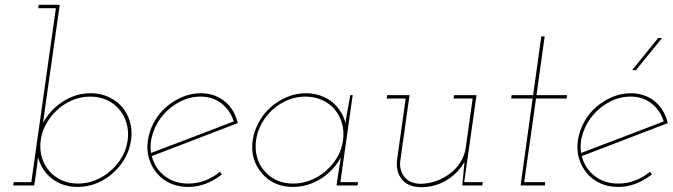

<svg xmlns="http://www.w3.org/2000/svg" viewBox="-20 -770 2792 797"><path d="M122 0 130 -54Q132 -70 134 -85.5Q136 -101 138 -117Q152 -63 196 -28.5Q240 6 303 6Q343 6 380.5 -9Q418 -24 448 -51Q478 -77 498 -112Q518 -147 524 -188Q530 -228 519.5 -264Q509 -300 487 -326Q464 -352 430.5 -367.5Q397 -383 357 -383Q294 -383 241 -348.5Q188 -314 159 -260Q161 -275 163 -290.5Q165 -306 167 -321L228 -750H141L139 -736H212L110 -14H37L35 0ZM510 -188Q505 -150 486 -117.5Q467 -85 439 -61Q411 -36 376 -22Q341 -8 304 -8Q266 -8 235.5 -22Q205 -36 184 -61Q163 -85 153.5 -117.5Q144 -150 149 -188Q154 -225 173 -258Q192 -291 220 -316Q248 -341 282.5 -355Q317 -369 355 -369Q392 -369 423 -355Q454 -341 475 -316Q496 -291 505.5 -258Q515 -225 510 -188Z M813 -369Q863 -369 899.5 -340.5Q936 -312 950 -266Q864 -233 779 -200.5Q694 -168 607 -135Q601 -178 615.5 -220Q630 -262 659 -295Q688 -328 728 -348.5Q768 -369 813 -369ZM967 -259Q961 -285 948.5 -307Q936 -329 918 -345Q898 -363 871.5 -373Q845 -383 815 -383Q774 -383 737 -367.5Q700 -352 670 -326Q640 -300 620 -264Q600 -228 594 -188Q588 -147 598.5 -112Q609 -77 632 -50Q654 -24 687 -9Q720 6 761 6Q800 6 835.5 -8Q871 -22 901 -46Q899 -49 897 -51.5Q895 -54 893 -57Q866 -34 832 -21Q798 -8 762 -8Q704 -8 663.5 -39.5Q623 -71 610 -122Q700 -157 788.5 -190.5Q877 -224 967 -259Z M1029 -188Q1023 -147 1033.5 -112Q1044 -77 1067 -51Q1089 -24 1122 -9Q1155 6 1196 6Q1240 6 1279.5 -11Q1319 -28 1349 -57Q1363 -70 1374.5 -85Q1386 -100 1395 -117Q1393 -101 1390 -85.5Q1387 -70 1385 -54L1377 0H1464L1466 -14H1393L1444 -375H1434Q1429 -346 1423.5 -317.5Q1418 -289 1414 -260Q1407 -287 1392 -309.5Q1377 -332 1356 -349Q1334 -365 1307.5 -374Q1281 -383 1250 -383Q1209 -383 1172 -367.5Q1135 -352 1105 -326Q1075 -300 1055 -264Q1035 -228 1029 -188ZM1043 -188Q1048 -225 1066.5 -258Q1085 -291 1113 -316Q1141 -341 1175.5 -355Q1210 -369 1248 -369Q1285 -369 1316.5 -355Q1348 -341 1369 -316Q1390 -291 1399.5 -258Q1409 -225 1404 -188Q1399 -150 1380 -117.5Q1361 -85 1333 -61Q1305 -36 1269.5 -22Q1234 -8 1197 -8Q1159 -8 1128.5 -22Q1098 -36 1077 -61Q1056 -85 1047 -117.5Q1038 -150 1043 -188Z M1899 0H1982L1984 -14H1907L1958 -375H1865L1863 -361H1942L1913 -155Q1908 -123 1890.5 -95.5Q1873 -68 1847 -49Q1821 -29 1789 -18Q1757 -7 1723 -7Q1680 -9 1659 -35.5Q1638 -62 1641 -98L1680 -375H1587L1585 -361H1664L1628 -105Q1623 -55 1649.5 -24Q1676 7 1729 7Q1785 7 1833 -21.5Q1881 -50 1908 -98L1904 -53Z M2227 -619 2193 -375H2104L2102 -361H2191L2141 0H2242L2243 -14H2156L2205 -361H2332L2334 -375H2207L2241 -619Z M2598 -369Q2648 -369 2684.5 -340.5Q2721 -312 2735 -266Q2649 -233 2564 -200.5Q2479 -168 2392 -135Q2386 -178 2400.5 -220Q2415 -262 2444 -295Q2473 -328 2513 -348.5Q2553 -369 2598 -369ZM2752 -259Q2746 -285 2733.5 -307Q2721 -329 2703 -345Q2683 -363 2656.5 -373Q2630 -383 2600 -383Q2559 -383 2522 -367.5Q2485 -352 2455 -326Q2425 -300 2405 -264Q2385 -228 2379 -188Q2373 -147 2383.5 -112Q2394 -77 2417 -50Q2439 -24 2472 -9Q2505 6 2546 6Q2585 6 2620.5 -8Q2656 -22 2686 -46Q2684 -49 2682 -51.5Q2680 -54 2678 -57Q2651 -34 2617 -21Q2583 -8 2547 -8Q2489 -8 2448.5 -39.5Q2408 -71 2395 -122Q2485 -157 2573.5 -190.5Q2662 -224 2752 -259ZM2604 -479H2620Q2647 -512 2674 -545.5Q2701 -579 2728 -612H2712Q2685 -579 2658 -545.5Q2631 -512 2604 -479Z"/></svg>

Font: Josefin Slab Thin Thin
Style: Italic
Weight: 250
Italic angle: -12°
Version: Version 2.000